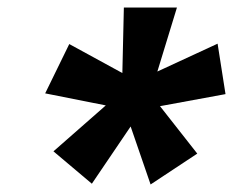

<svg xmlns="http://www.w3.org/2000/svg" viewBox="-20 -720 619 510"><path d="M309 -700 305 -526 164 -603 100 -472 261 -440 122 -318 224 -232 327 -384 380 -230 504 -312 405 -438 579 -470 558 -604 398 -530 450 -700Z"/></svg>

Font: Jost* 700 Bold Italic
Style: Bold Italic
Weight: 700
Italic angle: -10°
Version: Version 3.200; ttfautohint (v0.97) -l 8 -r 50 -G 200 -x 14 -